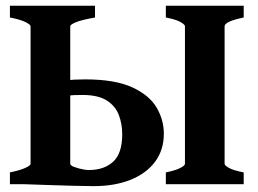

<svg xmlns="http://www.w3.org/2000/svg" viewBox="-20 -635 890 662"><path d="M544.9 -173.8Q544.9 -118.2 514.9 -77.6Q484.9 -37.1 430.2 -15.1Q375.5 6.8 302.2 6.8Q276.9 6.8 234.1 5.6Q191.4 4.4 144.8 2.9Q98.1 1.5 60.1 0L217.3 -67.4Q232.4 -59.6 252.2 -54.2Q272 -48.8 286.6 -48.8Q338.9 -48.8 370.1 -77.4Q401.4 -106 401.4 -171.9Q401.4 -208 389.6 -238.8Q377.9 -269.5 348.1 -288.6Q318.4 -307.6 263.7 -307.6Q231.4 -307.6 214.4 -305.4Q197.3 -303.2 181.2 -298.3L142.1 -344.2Q169.9 -354 202.9 -357.7Q235.8 -361.3 272.9 -361.3Q376 -361.3 435.3 -334.2Q494.6 -307.1 519.8 -264.4Q544.9 -221.7 544.9 -173.8ZM14.2 0V-40.5Q47.4 -47.4 66.4 -55.7Q85.4 -64 85.4 -70.3V-544.4Q85.4 -550.3 67.4 -559.1Q49.3 -567.9 14.2 -574.7V-615.2H307.6V-574.7Q261.2 -566.4 241.7 -558.3Q222.2 -550.3 222.2 -544.4V-70.3Q222.2 -64 240.7 -57.1Q259.3 -50.3 317.9 -40.5V0ZM551.8 0V-40.5Q585 -47.4 601.3 -55.7Q617.7 -64 617.7 -70.3V-544.4Q617.7 -550.3 602.3 -559.1Q586.9 -567.9 551.8 -574.7V-615.2H820.3V-574.7Q754.4 -561 754.4 -544.4V-70.3Q754.4 -64.5 769.8 -55.9Q785.2 -47.4 820.3 -40.5V0Z"/></svg>

Font: Gentium Book Plus
Style: Bold
Weight: 700
Designer: Victor Gaultney, Annie Olsen, Iska Routamaa, Becca Hirsbrunner
Foundry: SIL International
Version: Version 6.101